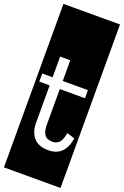

<svg xmlns="http://www.w3.org/2000/svg" viewBox="-219 -975 805 1247"><g transform="rotate(20 183.5 -352.0)"><path d="M-12 213V-917H379V213ZM353 -120 299 -137Q289 -83 270.5 -67Q252 -51 227 -51Q186 -51 170.5 -75.5Q155 -100 155 -140V-389H329V-445H155V-588H85V-445H13V-389H85V-131Q85 -66 118.5 -28Q152 10 219 10Q333 10 353 -120Z"/></g></svg>

Font: Zilla Slab Highlight
Style: Regular
Weight: 400
Designer: Typotheque Type Foundry
Foundry: Typotheque type foundry
Version: Version 1.1; 2017; ttfautohint (v1.6)